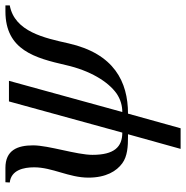

<svg xmlns="http://www.w3.org/2000/svg" viewBox="-9 -472 686 708"><g transform="rotate(-90 334.0 -118.0)"><path d="M668 -441H646C503 -441 474 -331 448 -218C428 -130 388 -63 343 -31C321 -16 297 -10 275 -10L390 -428H314L199 -10C146 -10 117 -40 117 -120C117 -178 152 -282 152 -339C152 -397 134 -441 69 -441H16L15 -425C61 -420 71 -374 71 -335C71 -268 33 -207 33 -135C33 -70 57 -31 86 -10C112 9 148 11 184 11H193L139 205H215L269 11C386 11 490 -40 528 -208C548 -297 571 -407 668 -425Z"/></g></svg>

Font: STIXGeneral
Style: Italic
Weight: 400
Italic angle: -16.33°
Designer: MicroPress Inc., with final additions and corrections provided by Coen Hoffman, Elsevier (retired)
Version: Version 1.1.0